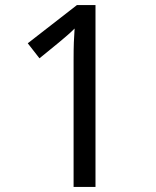

<svg xmlns="http://www.w3.org/2000/svg" viewBox="-20 -734 612 754"><path d="M355 0H269V-499Q269 -542 270 -568Q271 -594 273 -622Q257 -606 244 -595Q231 -584 211 -567L135 -505L89 -564L282 -714H355Z"/></svg>

Font: Noto Sans SignWriting
Style: Regular
Weight: 400
Designer: Monotype Design Team
Foundry: Monotype Imaging Inc.
Version: Version 2.004; ttfautohint (v1.8.4.7-5d5b)